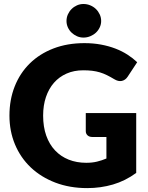

<svg xmlns="http://www.w3.org/2000/svg" viewBox="-20 -958 762 986"><path d="M420.5 -377.5H679.5V-70Q623.5 -29 560.2 -10.5Q497 8 428 8Q338 8 264.2 -20.2Q190.5 -48.5 138 -98.2Q85.5 -148 57 -216.2Q28.5 -284.5 28.5 -364.5Q28.5 -446 55.5 -514.2Q82.5 -582.5 132.8 -632Q183 -681.5 254.2 -709Q325.5 -736.5 413.5 -736.5Q459 -736.5 499 -729Q539 -721.5 572.8 -708.5Q606.5 -695.5 634.5 -677.5Q662.5 -659.5 684.5 -638.5L635.5 -564Q624 -546.5 605.8 -542.5Q587.5 -538.5 566.5 -551.5Q546.5 -563.5 528.8 -572.2Q511 -581 492.5 -586.5Q474 -592 453.5 -594.5Q433 -597 407.5 -597Q360 -597 322 -580.2Q284 -563.5 257.2 -533Q230.5 -502.5 216 -459.8Q201.5 -417 201.5 -364.5Q201.5 -306.5 217.5 -261.5Q233.5 -216.5 262.8 -185.5Q292 -154.5 332.8 -138.2Q373.5 -122 423 -122Q453.5 -122 478.2 -128Q503 -134 526.5 -144V-254.5H454.5Q438.5 -254.5 429.5 -263Q420.5 -271.5 420.5 -284.5ZM499.5 -850Q499.5 -833 492.2 -817.5Q485 -802 472.8 -790.5Q460.5 -779 443.8 -772Q427 -765 408.5 -765Q391 -765 375.2 -772Q359.5 -779 347.5 -790.5Q335.5 -802 328.5 -817.5Q321.5 -833 321.5 -850Q321.5 -868 328.5 -883.8Q335.5 -899.5 347.5 -911.5Q359.5 -923.5 375.2 -930.5Q391 -937.5 408.5 -937.5Q427 -937.5 443.8 -930.5Q460.5 -923.5 472.8 -911.5Q485 -899.5 492.2 -883.8Q499.5 -868 499.5 -850Z"/></svg>

Font: Lato 2
Style: Regular
Weight: 900
Designer: Lukasz Dziedzic with Adam Twardoch and Botio Nikoltchev
Foundry: tyPoland Lukasz Dziedzic
Version: Version 2.015; 2015-08-06; http://www.latofonts.com/